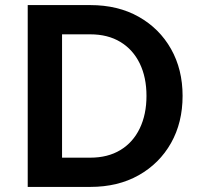

<svg xmlns="http://www.w3.org/2000/svg" viewBox="-20 -735 792 755"><path d="M89 0V-715H335Q444 -715 525.5 -669Q607 -623 652.5 -542.5Q698 -462 698 -358Q698 -253 652.5 -172.5Q607 -92 525.5 -46Q444 0 335 0ZM224 -115H335Q404 -115 453.5 -145Q503 -175 529.5 -230Q556 -285 556 -358Q556 -431 529.5 -485.5Q503 -540 453.5 -570Q404 -600 335 -600H224Z"/></svg>

Font: Wix Madefor Text
Style: Bold
Weight: 700
Designer: Dalton Maag Ltd
Foundry: Dalton Maag Ltd
Version: Version 3.100